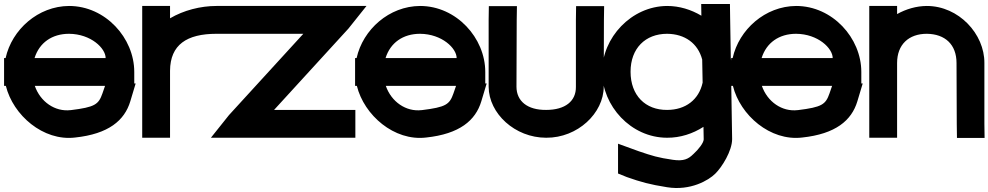

<svg xmlns="http://www.w3.org/2000/svg" viewBox="-32 -643 4973 966"><path d="M141.9 -351H499.5C499.5 -400 425.9 -472 315.5 -473C229.7 -473 165.9 -428 141.9 -351ZM-2.6 -211H-11.5V-281V-351H-3.8C28 -494.4 159.7 -612.1 315.5 -613C498.3 -613 643.5 -452 643.5 -281V-223H650.5L623.5 -133C594.5 -37 514.5 31 345.4 49C185.3 68 33.8 -63.3 -2.6 -211ZM496.5 -211H143.1C170.8 -131 244.7 -79.5 323.5 -89H324.7C445.5 -104 463.8 -117 483.4 -173Z M823.5 -550.9C891.8 -591 976.1 -613 1057.5 -613H1127.5V-473H1057.5C907.3 -473 824.6 -417.6 823.5 -287.5V-282V-212V-20V50H683.5V-20V-212V-282C683.5 -283.2 683.5 -284.5 683.5 -285.7V-543V-613H823.5Z M1202 -473H1125.1V-613H1202H1662H1735.9H1811.9L1720.9 -499L1346.9 -90H1685H1755.9V50H1685H1179H1105.1H1029.1L1120.1 -64L1494.1 -473Z M1907.9 -351H2265.5C2265.5 -400 2191.9 -472 2081.5 -473C1995.7 -473 1931.9 -428 1907.9 -351ZM1763.4 -211H1754.5V-281V-351H1762.2C1794 -494.4 1925.7 -612.1 2081.5 -613C2264.3 -613 2409.5 -452 2409.5 -281V-223H2416.5L2389.5 -133C2360.5 -37 2280.5 31 2111.4 49C1951.3 68 1799.8 -63.3 1763.4 -211ZM2262.5 -211H1909.1C1936.8 -131 2010.7 -79.5 2089.5 -89H2090.7C2211.5 -104 2229.8 -117 2249.4 -173Z M2426.5 -543 2427.5 -612H2568.8L2567.7 -542L2566.5 -207C2566.5 -134 2621.7 -89 2716 -90C2811.5 -90 2866.5 -134 2865.5 -206V-207V-543L2866.5 -612H3007.5L3006.5 -542L3005.5 -207C3005.5 -74 2874.5 51 2716 50C2558.5 50 2427.5 -72 2426.5 -206V-207Z M2997.5 -282C2997.5 -453 3144 -612 3324.5 -613C3386 -613 3445.3 -594.7 3496.8 -563.9L3495.9 -623H3640.5L3641.5 -554L3644.9 -347.4C3649.3 -325.9 3651.6 -304 3651.5 -282C3651.5 -263.7 3649.9 -245.6 3646.9 -227.7L3651.5 56V57C3651.5 116 3600.5 198 3566.5 231C3533.5 264 3441.8 318 3324.5 299C3236 285 3193.4 273 3122.1 248L3077.5 230V80L3181.9 118C3249.8 141 3277.3 150 3353.2 161C3407.3 169 3431.5 157 3455.6 133L3456.8 132C3483.2 108 3508.5 75 3508.5 58L3507.3 -4.8C3453.6 29.7 3390.5 50.4 3324.5 50C3141.6 50 2997.5 -111 2997.5 -282ZM3140.5 -282C3140.5 -163 3215.2 -89 3324.5 -90C3416.8 -90 3484.2 -141 3503.1 -227.3L3500.9 -343.5C3479.5 -424.6 3414.1 -472.2 3324.5 -473C3215.2 -473 3140.5 -400 3140.5 -282Z M3799.9 -351H4157.5C4157.5 -400 4083.9 -472 3973.5 -473C3887.7 -473 3823.9 -428 3799.9 -351ZM3655.4 -211H3646.5V-281V-351H3654.2C3686 -494.4 3817.7 -612.1 3973.5 -613C4156.3 -613 4301.5 -452 4301.5 -281V-223H4308.5L4281.5 -133C4252.5 -37 4172.5 31 4003.4 49C3843.3 68 3691.8 -63.3 3655.4 -211ZM4154.5 -211H3801.1C3828.8 -131 3902.7 -79.5 3981.5 -89H3982.7C4103.5 -104 4121.8 -117 4141.4 -173Z M4481.5 -572.2C4527 -597.6 4578.5 -612.7 4631 -613C4791.7 -613 4921.7 -472 4920.7 -326V-20L4921.7 51H4782.7L4781.7 -19L4780.5 -326C4780.5 -419 4723 -472 4631 -473C4540.2 -473 4481.5 -419 4481.5 -326V-256V-20V50H4341.5V-20V-256V-326V-543V-613H4481.5Z"/></svg>

Font: Nordica Plus
Style: NordicaClassicRgExt
Weight: 500
Version: Version 1.01